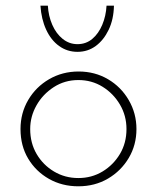

<svg xmlns="http://www.w3.org/2000/svg" viewBox="-20 -647 551 674"><path d="M52 -194Q52 -250 79 -296Q106 -342 152.5 -369Q199 -396 256 -396Q313 -396 359 -369Q405 -342 432 -295.5Q459 -249 459 -194Q459 -138 432 -92.5Q405 -47 359 -20Q313 7 255 7Q198 7 152 -19Q106 -45 79 -90Q52 -135 52 -194ZM86 -194Q86 -145 108.5 -106.5Q131 -68 169.5 -45Q208 -22 255 -22Q302 -22 340 -45Q378 -68 401 -106.5Q424 -145 424 -194Q424 -241 401 -280Q378 -319 340 -342.5Q302 -366 255 -366Q207 -366 168.5 -341Q130 -316 108 -277Q86 -238 86 -194ZM252 -465Q216 -465 187.5 -485.5Q159 -506 142 -543Q125 -580 122 -627H148Q150 -591 163.5 -560Q177 -529 200 -510.5Q223 -492 252 -492Q282 -492 304 -510.5Q326 -529 339 -560Q352 -591 354 -627H380Q379 -579 361.5 -542.5Q344 -506 316 -485.5Q288 -465 252 -465Z"/></svg>

Font: Josefin Sans ExtraLight
Style: Regular
Weight: 250
Designer: Santiago Orozco
Foundry: Typemade
Version: Version 2.000